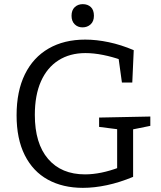

<svg xmlns="http://www.w3.org/2000/svg" viewBox="-20 -898 778 926"><path d="M380 8Q283 8 211 -31.5Q139 -71 99.5 -149.5Q60 -228 60 -342Q60 -458 100 -539.5Q140 -621 214.5 -664Q289 -707 391 -707Q445 -707 504.5 -694.5Q564 -682 625 -656L618 -500H568L551 -623L564 -609Q522 -624 477 -633Q432 -642 392 -642Q317 -642 262 -607Q207 -572 177.5 -505.5Q148 -439 148 -344Q148 -206 212 -131.5Q276 -57 390 -57Q428 -57 469.5 -65.5Q511 -74 556 -91L545 -72V-288L560 -273L458 -286V-331L705 -336V-291L611 -272L622 -288V-45Q557 -18 496 -5Q435 8 380 8ZM378 -766Q355 -766 340 -781Q325 -796 325 -822Q325 -849 340.5 -863.5Q356 -878 379 -878Q403 -878 418 -864Q433 -850 433 -822Q433 -795 417 -780.5Q401 -766 378 -766Z"/></svg>

Font: Bitter Thin
Style: Regular
Weight: 400
Version: Version 3.021